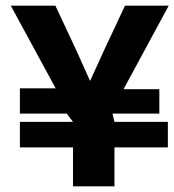

<svg xmlns="http://www.w3.org/2000/svg" viewBox="-20 -656 614 676"><path d="M176 -345H50V-256H215L237 -227H50V-137H237V0H383V-137H571V-227H383L376 -256H541V-342H415L574 -636H420L345 -476C329 -441 314 -407 297 -371C281 -406 266 -441 250 -476L175 -636H18Z"/></svg>

Font: Falling Sky
Style: Bd+
Weight: 400
Designer: Paul D. Hunt
Foundry: Adobe Systems Incorporated
Version: Version 1.02